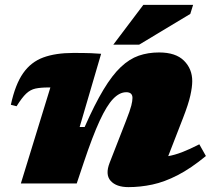

<svg xmlns="http://www.w3.org/2000/svg" viewBox="-20 -752 868 787"><path d="M48 -316.5 24.5 -322.5Q42.5 -406 74.8 -452Q107 -498 157.5 -516.5Q208 -535 280 -535Q303 -535 319.5 -534.8Q336 -534.5 353.2 -534Q370.5 -533.5 394.5 -531.5L306.5 -231.5H327Q368 -324.5 404 -384.2Q440 -444 475.2 -477.2Q510.5 -510.5 548.8 -523.8Q587 -537 632 -537Q700.5 -537 734.2 -503.2Q768 -469.5 768 -419.5Q768 -395.5 760.2 -360.5Q752.5 -325.5 730.5 -269L669.5 -112Q695.5 -116.5 725.8 -128Q756 -139.5 797 -160.5L824 -112.5Q762 -61.5 708 -33.8Q654 -6 604.5 4.5Q555 15 506.5 15Q456.5 15 433.5 -10.8Q410.5 -36.5 429.5 -85L496 -255.5Q513.5 -300 518.2 -319.2Q523 -338.5 523 -350.5Q523 -374 497.5 -374Q470 -374 443.8 -346.8Q417.5 -319.5 388.5 -256.8Q359.5 -194 323.5 -86.5L294.5 0H65.5L186.5 -393.5H179Q146.5 -393.5 125.5 -389Q104.5 -384.5 87.2 -368.2Q70 -352 48 -316.5ZM444.5 -569 567.5 -732H771.5L760 -695L550.5 -569Z"/></svg>

Font: Newsreader Caption ExtraBold
Style: Italic
Weight: 800
Italic angle: -17°
Designer: Hugues Gentile
Foundry: Production Type
Version: Version 1.001